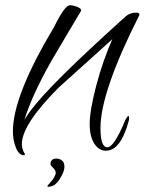

<svg xmlns="http://www.w3.org/2000/svg" viewBox="-20 -531 550 730"><path d="M70 59Q52 59 40.5 30.5Q29 2 29 -32Q29 -167 186 -429Q226 -511 246 -511Q258 -511 273.5 -505Q289 -499 289 -491L233 -397Q210 -357 193.5 -330Q177 -303 169 -288Q100 -164 73 -76Q106 -130 183 -209Q260 -288 379 -397L457 -468Q474 -483 498 -483Q510 -483 510 -476L509 -472Q362 -181 362 -44Q362 29 388 29Q414 29 457 -76Q465 -90 468 -90Q471 -90 471 -82Q471 -77 470 -73Q439 42 383 42Q356 42 338.5 15Q321 -12 321 -60Q321 -110 346 -206Q359 -255 374.5 -299Q390 -343 407 -382L202 -197Q63 -57 63 17Q63 37 75 55Q75 59 70 59ZM164 179Q160 179 160 176L181 151Q192 134 192 126Q192 117 182 107.5Q172 98 172 94Q172 72 194 72Q206 72 215.5 79Q225 86 225 104Q225 121 207 150Q189 179 164 179Z"/></svg>

Font: Qwigley
Style: Regular
Weight: 400
Designer: Robert E. Leuschke
Foundry: Robert E. Leuschke
Version: Version 1.010; ttfautohint (v1.8.3)